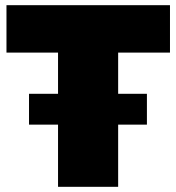

<svg xmlns="http://www.w3.org/2000/svg" viewBox="-20 -721 681 741"><path d="M636 -518V-701H5V-518H204V-359H92V-240H204V0H436V-240H547V-359H436V-518Z"/></svg>

Font: Montserrat arm Black
Style: Regular
Weight: 900
Designer: Julieta Ulanovsky
Foundry: Julieta Ulanovsky
Version: Version 6.000;PS 006.000;hotconv 1.0.88;makeotf.lib2.5.64775